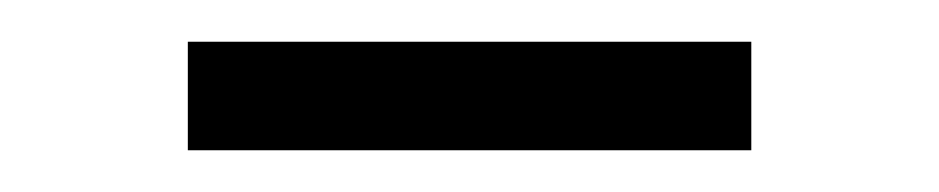

<svg xmlns="http://www.w3.org/2000/svg" viewBox="-20 -720 450 92"><path d="M70 -648V-700H340V-648Z"/></svg>

Font: Akshar Light Light
Style: Regular
Weight: 300
Version: Version 1.100